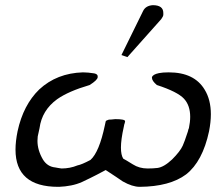

<svg xmlns="http://www.w3.org/2000/svg" viewBox="-20 -704 865 743"><path d="M534 -662Q544 -682 571 -684Q612 -684 612 -654Q612 -651 612 -647Q612 -641 604 -630L473 -483L450 -491ZM464 -234Q463 -227 461 -223L459 -213Q448 -164 448 -133Q448 -104 457 -90Q465 -86 494 -68Q519 -52 551 -52Q561 -52 571 -52.5Q581 -53 589 -54Q614 -57 646 -87Q677 -118 687 -140Q690 -146 695 -160Q700 -174 707 -195Q709 -205 711 -208Q716 -232 716 -252Q716 -296 692 -322Q667 -349 587 -375Q568 -391 568 -403Q568 -404 568 -405Q571 -416 595 -421Q609 -424 633 -424Q732 -424 772 -357Q796 -318 796 -262Q796 -232 789 -196Q764 -79 700 -29Q637 18 521 19Q492 19 455 -2Q445 -9 428.5 -20Q412 -31 389 -46Q378 -40 355 -28Q332 -16 298 0Q278 9 255.5 13.5Q233 18 209 19Q207 19 205 19Q40 19 40 -125Q40 -157 48 -196Q70 -298 132 -358Q200 -421 301 -424Q311 -424 321.5 -423Q332 -422 345 -420Q358 -417 358 -409Q358 -407 358 -405Q357 -394 327 -375Q245 -351 201 -320Q142 -277 133 -208L126 -176Q125 -168 125 -159Q125 -123 146 -87Q163 -59 194 -56Q199 -55 205 -54Q211 -53 218 -52Q251 -52 280 -64Q296 -67 330 -85Q364 -115 386 -220L389 -234Q390 -238 401 -241Q405 -241 411 -241.5Q417 -242 426 -243Q464 -243 464 -235Q464 -234 464 -234Z"/></svg>

Font: New Athena Unicode
Style: Italic
Weight: 400
Designer: J. Rusten 1997; rev. by R. Hancock 2001, 2002, rev. by D. Mastronarde 2002-2019
Foundry: Society for Classical Studies (formerly American Philological Association)
Version: Version 5.008